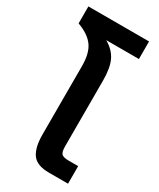

<svg xmlns="http://www.w3.org/2000/svg" viewBox="-182 -754 676 814"><g transform="rotate(30 156.5 -347.0)"><path d="M101 -127V-462Q101 -524 77 -557.5Q53 -591 -2 -611V-694H295V-608H135Q175 -585 192 -550Q209 -515 209 -452V-131Q209 -104 217.5 -95Q226 -86 253 -86H299V0H206Q146 0 123.5 -31.5Q101 -63 101 -127Z"/></g></svg>

Font: Kanit
Style: Regular
Weight: 400
Designer: Katatrad Team
Foundry: Cadson Demak
Version: Version 1.001